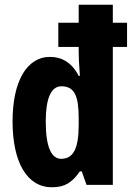

<svg xmlns="http://www.w3.org/2000/svg" viewBox="-20 -780 556 810"><path d="M199 10C254 10 284 -10 317 -57H325L345 0H456V-582H516V-684H456V-760H312V-684H226V-582H312V-560C312 -545 313 -511 317 -460H312C283 -516 241 -540 191 -540C92 -540 33 -435 33 -268C33 -97 93 10 199 10ZM238 -110C199 -110 173 -155 173 -267C173 -364 195 -416 239 -416C295 -416 312 -374 312 -281V-253C312 -153 289 -110 238 -110Z"/></svg>

Font: Noto Sans Kannada ExtraCondensed ExtraBold
Style: Regular
Weight: 800
Width: 2
Designer: Jelle Bosma - Monotype Design Team
Foundry: Monotype Imaging Inc.
Version: Version 2.005